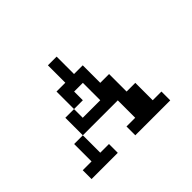

<svg xmlns="http://www.w3.org/2000/svg" viewBox="-147 -964 1294 1294"><g transform="rotate(-45 500.0 -317.0)"><path d="M333 -276.4H500V-442.4H417V-359.4H333ZM83 -26.4H167V-192.4H250V-359.4H333V-526.4H417V-692.4H500V-526.4H583V-359.4H667V-192.4H750V-26.4H833V57.6H500V-26.4H583V-192.4H250V-26.4H333V57.6H83Z"/></g></svg>

Font: KH Dot Dougenzaka 12
Style: Regular
Weight: 400
Designer: Original version for X68000 by Keitarou Hiraki (http://hp.vector.co.jp/authors/VA000874/) / TrueType conversion by Homem
Version: Version 1.00.20150527